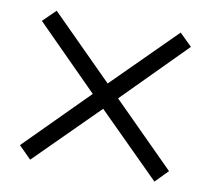

<svg xmlns="http://www.w3.org/2000/svg" viewBox="-66 -604 773 703"><g transform="rotate(10 320.0 -252.0)"><path d="M597 -22 367 -252 597 -484 551 -529 320 -299 90 -529 43 -483 273 -252 43 -21 89 25 320 -205 551 25Z"/></g></svg>

Font: STIXGeneral
Style: Regular
Weight: 400
Designer: MicroPress Inc., with final additions and corrections provided by Coen Hoffman, Elsevier (retired)
Version: Version 1.1.0